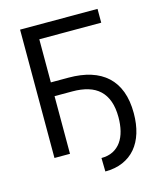

<svg xmlns="http://www.w3.org/2000/svg" viewBox="-127 -817 875 1051"><g transform="rotate(-15 311.0 -291.5)"><path d="M527 -649.1H176.1V-404.8H277Q346.9 -404.8 401.5 -387.6Q456 -370.4 493.8 -335.8Q531.6 -301.1 551.3 -248.6Q571 -196 571 -125Q571 -63.2 555.8 -13.5Q540.5 36.2 511 71Q481.5 105.8 438 124.6Q394.5 143.5 338.1 143.5L336.6 66.8Q375 66.8 402.9 52.4Q430.8 38 448.9 12.4Q467 -13.1 475.7 -48.3Q484.4 -83.5 484.4 -125Q484.4 -177.9 470.7 -215.9Q457 -253.9 430.8 -278.6Q404.5 -303.3 365.8 -315Q327.1 -326.7 277 -326.7H176.1V0H88.1V-727.3H527Z"/></g></svg>

Font: Fast_Sans-Dotted
Style: Regular
Weight: 400
Version: Version 3.018